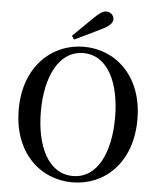

<svg xmlns="http://www.w3.org/2000/svg" viewBox="-63 -1017 903 1088"><g transform="rotate(5 388.5 -472.5)"><path d="M315 -809 329 -789C381 -813 432 -838 482 -863C528 -884 541 -905 541 -923C541 -943 523 -963 499 -963C479 -963 461 -952 429 -921C394 -887 354 -848 315 -809ZM389 18C571 18 726 -121 726 -368C726 -615 570 -753 389 -753C208 -753 51 -613 51 -368C51 -119 208 18 389 18ZM389 -18C248 -18 177 -172 177 -368C177 -562 248 -717 389 -717C530 -717 599 -562 599 -368C599 -172 530 -18 389 -18Z"/></g></svg>

Font: Noto Serif HK SemiBold
Style: Regular
Weight: 600
Designer: Ryoko NISHIZUKA 西塚涼子 (kana & ideographs); Frank Grießhammer (Latin, Greek & Cyrillic); Wenlong ZHANG 张文龙 (bopomofo); San
Foundry: Adobe
Version: Version 2.001;hotconv 1.1.0;makeotfexe 2.6.0